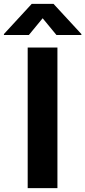

<svg xmlns="http://www.w3.org/2000/svg" viewBox="-80 -973 441 993"><path d="M217 -727.3V0H63.2V-727.3ZM69.2 -791.9H-59.7V-796.9L84.2 -953.1H196.7L340.9 -796.9V-791.9H212L140.6 -878.6Z"/></svg>

Font: Inter Zeller
Style: Bold
Weight: 700
Designer: Rasmus Andersson; Joe Bland
Foundry: zeller
Version: Version 3.015;git-dec3a8cb1